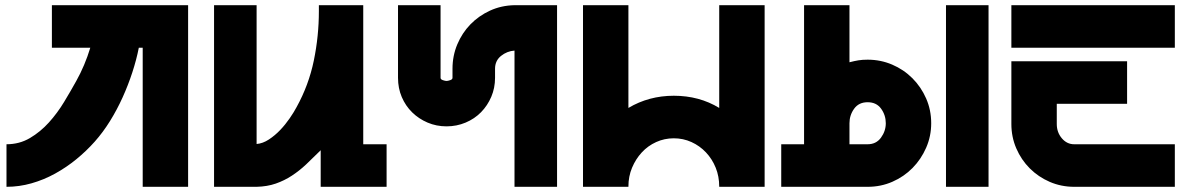

<svg xmlns="http://www.w3.org/2000/svg" viewBox="-20 -720 4570 740"><path d="M5 0V-164Q55 -164 95.5 -188Q136 -212 168.5 -248Q201 -284 227 -327Q253 -370 274 -408Q307 -467 328 -536H180V-700H705V0H530V-536H515Q506 -490 490 -441Q474 -392 452.5 -344.5Q431 -297 404 -253.5Q377 -210 345 -174Q313 -138 274.5 -106.5Q236 -75 192.5 -51Q149 -27 101.5 -13.5Q54 0 5 0Z M969 -700V-165Q993 -167 1016.5 -182.5Q1040 -198 1060 -219Q1080 -240 1096.5 -264Q1113 -288 1123 -307Q1170 -392 1189.5 -486.5Q1209 -581 1209 -677V-700H1380V-164H1470V0H1216V-141L1213 -138Q1186 -111 1160 -86.5Q1134 -62 1105 -43Q1076 -24 1043 -12.5Q1010 -1 969 0H805V-700Z M1514 -700H1678V-420Q1678 -414 1687 -411Q1696 -408 1701 -408Q1706 -408 1715 -411Q1724 -414 1724 -420V-455Q1724 -505 1742.5 -549Q1761 -593 1793 -626Q1825 -659 1868.5 -679Q1912 -699 1963 -700H2127V0H1963V-525Q1934 -523 1911 -504.5Q1888 -486 1888 -455V-420Q1888 -381 1873.5 -347Q1859 -313 1834 -287.5Q1809 -262 1774.5 -247.5Q1740 -233 1701 -233Q1662 -233 1628 -247.5Q1594 -262 1568.5 -287Q1543 -312 1528.5 -346Q1514 -380 1514 -420Z M2227 0V-700H2402V-304Q2481 -351 2577 -351Q2675 -351 2752 -304V-700H2927V0H2752V-1Q2752 -40 2738.5 -73.5Q2725 -107 2701 -132.5Q2677 -158 2645 -172.5Q2613 -187 2577 -187Q2541 -187 2509 -172.5Q2477 -158 2453.5 -132.5Q2430 -107 2416 -73.5Q2402 -40 2402 -1V0Z M2991 -164H3079V-700H3254V-480Q3273 -485 3288.5 -487.5Q3304 -490 3324 -490Q3374 -490 3418.5 -471Q3463 -452 3496.5 -418.5Q3530 -385 3549.5 -340.5Q3569 -296 3569 -245Q3569 -195 3549.5 -150.5Q3530 -106 3497 -72.5Q3464 -39 3419.5 -19.5Q3375 0 3324 0H2991ZM3626 0V-700H3790V0ZM3254 -164H3324Q3357 -164 3375.5 -189.5Q3394 -215 3394 -245Q3394 -276 3376 -301Q3358 -326 3324 -326Q3290 -326 3272 -301Q3254 -276 3254 -245Z M3878 -484H4324V-320H4053V-242Q4053 -210 4072.5 -187Q4092 -164 4120 -164H4508V0H4120Q4070 0 4026 -19Q3982 -38 3949 -71Q3916 -104 3897 -148Q3878 -192 3878 -242ZM3878 -700H4508V-536H3878Z"/></svg>

Font: Aoudax Cyrillic
Style: Regular
Weight: 400
Designer: William Zhang
Foundry: William Zhang
Version: Version 1.00 June 4, 2021, initial release